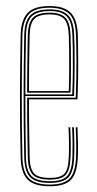

<svg xmlns="http://www.w3.org/2000/svg" viewBox="-20 -626 328 651"><path d="M149 5.5Q95.2 5.5 73.2 -17.6Q51.2 -40.8 50 -91.8Q48.8 -149.2 48.1 -201.9Q47.5 -254.5 47.6 -304.6Q47.8 -354.8 48.4 -404.9Q49 -455 50 -507.2Q51.2 -557.2 73 -581.4Q94.8 -605.5 148.8 -605.5Q196.8 -605.5 219.2 -583.2Q241.8 -561 243.8 -508.8Q244.2 -493.2 244.6 -470.8Q245 -448.2 245.1 -420Q245.2 -391.8 244.8 -358.8Q244.2 -325.8 242.8 -289.2H78.2Q78.2 -250.2 78.5 -218.2Q78.8 -186.2 79.4 -156.1Q80 -126 80.5 -93Q81.2 -53.5 95.6 -38.1Q110 -22.8 149 -22.8Q184.8 -22.8 198.1 -36.8Q211.5 -50.8 213.2 -93Q214 -110.5 213.9 -137.1Q213.8 -163.8 212.2 -194.5H218.2Q219.8 -164.2 219.9 -137.5Q220 -110.8 219.2 -93Q217.5 -48 202.2 -32.5Q187 -17 149 -17Q107 -17 91.1 -33.8Q75.2 -50.5 74.2 -92.8Q73.8 -122.5 73.1 -154.4Q72.5 -186.2 72.2 -221.2Q72 -256.2 72 -294.8H237Q238.2 -332.8 238.8 -365.4Q239.2 -398 239.1 -424.9Q239 -451.8 238.6 -472.9Q238.2 -494 237.5 -508.8Q235.5 -561.8 212.9 -580.8Q190.2 -599.8 148.8 -599.8Q97.2 -599.8 77.2 -577Q57.2 -554.2 56 -507Q55 -455.2 54.4 -404.2Q53.8 -353.2 53.8 -302.1Q53.8 -251 54.2 -198.8Q54.8 -146.5 56 -92Q57.2 -42.5 78 -21.4Q98.8 -0.2 149 -0.2Q195.5 -0.2 215.4 -20Q235.2 -39.8 237.8 -92Q238.2 -103.2 238.4 -119.5Q238.5 -135.8 238.1 -155.1Q237.8 -174.5 236.8 -194.5H242.8Q244 -167 244.4 -139.5Q244.8 -112 243.8 -91.8Q241.5 -38 220.4 -16.2Q199.2 5.5 149 5.5ZM149 -5.8Q100.8 -5.8 82 -25.6Q63.2 -45.5 62.2 -92Q61 -146.8 60.5 -199.5Q60 -252.2 60 -303.5Q60 -354.8 60.6 -405.5Q61.2 -456.2 62.2 -506.8Q63.2 -554 82.8 -574.1Q102.2 -594.2 148.8 -594.2Q191 -594.2 210.4 -575Q229.8 -555.8 231.5 -506.5Q232.2 -493.2 232.8 -463.8Q233.2 -434.2 233 -392.5Q232.8 -350.8 231 -300.5H66Q66 -237.8 66.5 -190.2Q67 -142.8 68 -92.5Q68.8 -47.8 86.5 -29.6Q104.2 -11.5 149 -11.5Q190.5 -11.5 207 -28.5Q223.5 -45.5 225.5 -92.5Q226.2 -110 226.1 -136.9Q226 -163.8 224.5 -194.5H230.5Q231.8 -168.5 232.1 -140.6Q232.5 -112.8 231.5 -92.5Q229.5 -42.5 211.4 -24.1Q193.2 -5.8 149 -5.8ZM66 -306H225Q226.8 -350.2 227 -390.6Q227.2 -431 226.8 -461.5Q226.2 -492 225.5 -506.2Q223.8 -552.8 206.1 -570.6Q188.5 -588.5 148.8 -588.5Q105.2 -588.5 87.2 -570Q69.2 -551.5 68.2 -506.5Q67.2 -463 66.6 -414.1Q66 -365.2 66 -306ZM72 -311.8Q72.2 -348.2 72.4 -379.4Q72.5 -410.5 73.1 -441Q73.8 -471.5 74.2 -506.2Q75.2 -548.8 91.6 -565.9Q108 -583 148.8 -583Q184.5 -583 201 -567Q217.5 -551 219.2 -506.2Q219.8 -493.5 220.2 -465.6Q220.8 -437.8 220.6 -398.5Q220.5 -359.2 219 -311.8ZM78.2 -317.2H213.2Q214.5 -360.2 214.6 -398.4Q214.8 -436.5 214.2 -464.8Q213.8 -493 213.2 -506.2Q211.5 -547.8 196.8 -562.5Q182 -577.2 148.8 -577.2Q110.5 -577.2 95.9 -561.4Q81.2 -545.5 80.5 -506.2Q80 -474.2 79.4 -445.5Q78.8 -416.8 78.5 -386Q78.2 -355.2 78.2 -317.2Z"/></svg>

Font: Big Shoulders Inline Display Thin ExtraLight
Style: Regular
Weight: 250
Version: Version 2.002